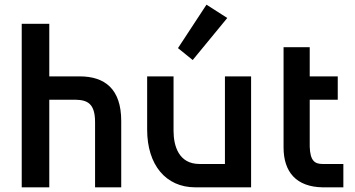

<svg xmlns="http://www.w3.org/2000/svg" viewBox="-20 -802 1521 822"><path d="M304 -375C355 -374 387 -358 387 -279V0H499V-284C499 -422 428 -475 321 -475H191V-700H73V0H191V-375Z M864 -782 742 -596 805 -545 953 -725ZM610 -475V-247C610 -96 690 0 816 0H1055V-475H943V-100H834C746 -100 723 -176 723 -242V-475Z M1194 -600V-171C1194 -65 1249 -2 1361 0H1450V-100H1361C1327 -100 1308 -114 1306 -174V-375H1426V-475H1306V-600Z"/></svg>

Font: Mint Spirit
Style: Bold
Weight: 700
Designer: HARENDAL Hirwen
Foundry: Arkandis Digital Foundry.
Version: Version 1.004;FFEdit